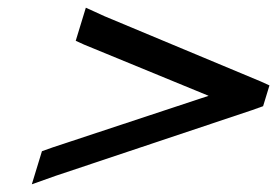

<svg xmlns="http://www.w3.org/2000/svg" viewBox="-20 -609 720 499"><path d="M198.7 -493 176.8 -503 203.1 -589 251.3 -567 658.4 -397 680.3 -387 663.8 -333 635.8 -323 124.5 -152 62.7 -130 89 -216 117.1 -226 522.2 -360Z"/></svg>

Font: Nordica Plus
Style: NordicaClassicLtExtObl
Weight: 300
Version: Version 1.01